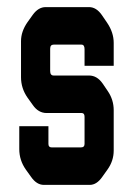

<svg xmlns="http://www.w3.org/2000/svg" viewBox="-20 -520 356 540"><path d="M230.5 -307.6Q252.9 -307.6 268.6 -285.2L283.2 -263.7Q299.8 -239.3 299.8 -210V-96.7Q299.8 -67.4 282.2 -43L267.6 -22.5Q252 0 232.4 0H103.5Q83 0 67.4 -22.5L52.7 -43Q34.2 -69.3 34.2 -100.6V-165H116.2Q116.2 -165 116.2 -115.2Q116.2 -105.5 125 -105.5Q125 -105.5 208 -105.5Q217.8 -105.5 217.8 -115.2V-191.4Q217.8 -202.1 210 -202.1H111.3Q87.9 -202.1 72.3 -224.6L57.6 -245.1Q39.1 -271.5 39.1 -302.7V-404.3Q39.1 -431.6 57.6 -458L72.3 -478.5Q87.9 -500 108.4 -500H230.5Q251 -500 266.6 -477.5L281.2 -456.1Q299.8 -428.7 299.8 -399.4V-335H217.8V-381.8Q217.8 -394.5 209 -394.5H130.9Q121.1 -394.5 121.1 -382.8V-320.3Q121.1 -307.6 130.9 -307.6Z"/></svg>

Font: Vancouver Drive
Style: Bold
Weight: 700
Designer: Valery Zaveryaev
Foundry: Cyreal (www.cyreal.org)
Version: Version 1.01